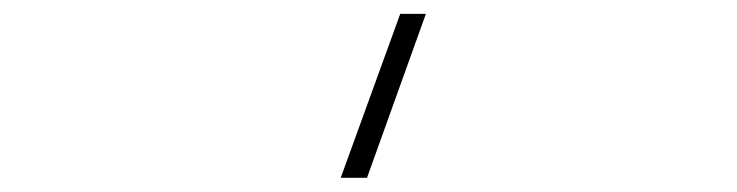

<svg xmlns="http://www.w3.org/2000/svg" viewBox="-20 -544 1040 271"><path d="M498 -293H460.9L544.9 -524.4H581.1Z"/></svg>

Font: Gen Shin Gothic Monospace ExtraLight
Style: Regular
Weight: 200
Designer: [Source Han Sans]
Ryoko NISHIZUKA  (kana & ideographs); Paul D. Hunt (Latin, Greek & Cyrillic); Wenlong ZHANG  (bopomofo
Version: Version 1.002.20150607